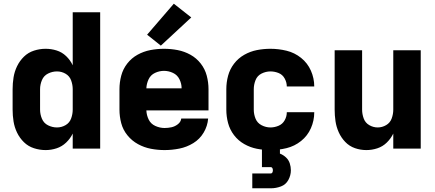

<svg xmlns="http://www.w3.org/2000/svg" viewBox="-20 -801 2344 1035"><path d="M226 8Q256 8 285 -1.5Q314 -11 336.5 -32.5Q359 -54 372 -81V0H520V-735H372V-449Q359 -477 336.5 -498.5Q314 -520 285 -529Q256 -538 226 -538Q194 -538 163 -528Q132 -518 109 -495.5Q86 -473 72 -444Q58 -415 53 -383.5Q48 -352 48 -320V-210Q48 -178 53 -146.5Q58 -115 72 -86Q86 -57 109 -34.5Q132 -12 163 -2Q194 8 226 8ZM287 -114Q262 -114 239 -125.5Q216 -137 206 -161Q196 -185 196 -210V-320Q196 -345 206 -369Q216 -393 239 -404.5Q262 -416 287 -416Q312 -416 333.5 -403.5Q355 -391 363.5 -367.5Q372 -344 372 -320V-210Q372 -186 363.5 -162.5Q355 -139 333.5 -126.5Q312 -114 287 -114Z M867 8Q907 8 947 0Q987 -8 1022 -29.5Q1057 -51 1078 -86.5Q1099 -122 1102 -162H957Q955 -144 939 -131.5Q923 -119 904.5 -115Q886 -111 867 -111Q842 -111 817.5 -122Q793 -133 781.5 -156.5Q770 -180 769 -206H1104V-320Q1104 -357 1094.5 -393Q1085 -429 1062 -458.5Q1039 -488 1006.5 -506Q974 -524 937.5 -531Q901 -538 864 -538Q827 -538 790.5 -531Q754 -524 721.5 -506Q689 -488 666 -458.5Q643 -429 633.5 -393Q624 -357 624 -320V-210Q624 -173 633.5 -137Q643 -101 667 -71.5Q691 -42 724 -24Q757 -6 793.5 1Q830 8 867 8ZM769 -325Q770 -350 781 -373.5Q792 -397 815.5 -408Q839 -419 864 -419Q889 -419 912.5 -408Q936 -397 947.5 -373.5Q959 -350 959 -325ZM847 -555 1011 -707 917 -781 773 -614Z M1438 8Q1482 8 1525 -2.5Q1568 -13 1603 -41Q1638 -69 1656 -110Q1674 -151 1674 -195V-196H1526V-195Q1526 -173 1514.5 -152.5Q1503 -132 1481.5 -123Q1460 -114 1438 -114Q1413 -114 1390 -126Q1367 -138 1357.5 -161.5Q1348 -185 1348 -210V-320Q1348 -345 1357.5 -369Q1367 -393 1390 -404.5Q1413 -416 1438 -416Q1460 -416 1481.5 -407.5Q1503 -399 1514.5 -378Q1526 -357 1526 -335H1674Q1674 -379 1656 -420Q1638 -461 1603 -489Q1568 -517 1525 -527.5Q1482 -538 1438 -538Q1401 -538 1365 -531Q1329 -524 1296.5 -505.5Q1264 -487 1241.5 -457.5Q1219 -428 1209.5 -392.5Q1200 -357 1200 -320V-210Q1200 -173 1209.5 -137.5Q1219 -102 1241.5 -72.5Q1264 -43 1296.5 -24.5Q1329 -6 1365 1Q1401 8 1438 8ZM1340 214H1440Q1468 214 1494.5 204Q1521 194 1534.5 169Q1548 144 1548 117Q1548 98 1542 79.5Q1536 61 1521.5 47.5Q1507 34 1489 27V0H1392V100H1440Q1446 100 1448.5 105.5Q1451 111 1451 117Q1451 123 1448.5 128.5Q1446 134 1440 134H1340Z M1955 8Q1985 8 2014 -1.5Q2043 -11 2065 -32.5Q2087 -54 2100 -81V0H2248V-530H2100V-210Q2100 -186 2091.5 -162.5Q2083 -139 2061.5 -126.5Q2040 -114 2016 -114Q1992 -114 1970.5 -126.5Q1949 -139 1940.5 -162.5Q1932 -186 1932 -210V-530H1784V-210Q1784 -179 1788.5 -148Q1793 -117 1806 -88Q1819 -59 1841 -36Q1863 -13 1893 -2.5Q1923 8 1955 8Z"/></svg>

Font: Iosevka Sparkle Heavy
Style: Regular
Weight: 900
Designer: Belleve Invis
Foundry: Belleve Invis
Version: Version 4.5.0; ttfautohint (v1.8.3)